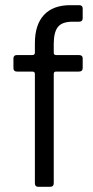

<svg xmlns="http://www.w3.org/2000/svg" viewBox="-20 -723 358 743"><path d="M197 -510H285Q300 -510 300 -497V-460Q300 -446 285 -446H197Q188 -446 188 -437V-14Q188 0 173 0H129Q115 0 115 -14V-437Q115 -446 105 -446H46Q32 -446 32 -460V-497Q32 -510 46 -510H105Q115 -510 115 -519V-556Q115 -627 150 -665Q185 -703 252 -703H286Q300 -703 300 -690V-653Q300 -639 286 -639H261Q220 -639 204 -618.5Q188 -598 188 -553V-519Q188 -510 197 -510Z"/></svg>

Font: Rajdhani Medium
Style: Regular
Weight: 500
Designer: Satya Rajpurohit, Jyotish Sonowal
Foundry: Indian Type Foundry
Version: Version 1.201 February 1, 2022